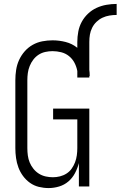

<svg xmlns="http://www.w3.org/2000/svg" viewBox="-20 -948 613 976"><path d="M227 8Q202 8 177.5 2Q153 -4 132.5 -18.5Q112 -33 97 -53.5Q82 -74 73.5 -97Q65 -120 61.5 -145Q58 -170 58 -195V-540Q58 -566 62 -592.5Q66 -619 77 -643Q88 -667 105.5 -687Q123 -707 146 -720Q169 -733 195 -738Q221 -743 247 -743Q281 -743 314 -734.5Q347 -726 373 -705V-735Q373 -761 378 -787.5Q383 -814 395.5 -837Q408 -860 427.5 -878.5Q447 -897 471 -908Q495 -919 521 -923.5Q547 -928 573 -928V-872Q555 -872 536.5 -869Q518 -866 501 -858Q484 -850 470.5 -837Q457 -824 448.5 -807Q440 -790 437 -772Q434 -754 434 -735V-593Q435 -586 435.5 -578.5Q436 -571 436 -564Q436 -563 436 -562.5Q436 -562 436 -561H434V-554H373V-587Q369 -609 358.5 -629Q348 -649 330.5 -663Q313 -677 291 -682.5Q269 -688 247 -688Q229 -688 210.5 -684Q192 -680 176.5 -670Q161 -660 149.5 -645Q138 -630 131 -612.5Q124 -595 121.5 -577Q119 -559 119 -540V-195Q119 -176 121.5 -157.5Q124 -139 131 -122Q138 -105 150 -90Q162 -75 178 -65Q194 -55 212.5 -51Q231 -47 249 -47Q267 -47 285 -51.5Q303 -56 318.5 -66Q334 -76 344.5 -91Q355 -106 361.5 -123Q368 -140 370.5 -158.5Q373 -177 373 -195V-341H250V-396H434V0H381V-119Q374 -92 361 -67.5Q348 -43 327.5 -25.5Q307 -8 280.5 0Q254 8 227 8Z"/></svg>

Font: Iosevka Term Light
Style: Regular
Weight: 300
Monospace: yes
Designer: Belleve Invis
Foundry: Belleve Invis
Version: Version 9.0.1; ttfautohint (v1.8.3)